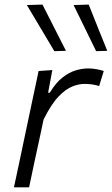

<svg xmlns="http://www.w3.org/2000/svg" viewBox="-20 -798 477 818"><path d="M39.5 0Q51.5 -55.5 62.2 -106.5Q73 -157.5 86 -219.5L96.5 -269Q106.5 -316.5 118.8 -374.5Q131 -432.5 144.5 -495.5L203 -499.5L185 -403H192Q218 -446 246.8 -468.2Q275.5 -490.5 303.5 -498.5Q331.5 -506.5 355.5 -506.5Q373.5 -506.5 391.2 -503.2Q409 -500 422 -495.5L402.5 -431.5Q384 -437 369 -438.8Q354 -440.5 339 -440.5Q316.5 -440.5 288.5 -429.8Q260.5 -419 229.2 -386.5Q198 -354 165.5 -288.5L150.5 -217.5Q137.5 -158 126.5 -106.8Q115.5 -55.5 104 0ZM211.5 -580Q182.5 -629 153.2 -678Q124 -727 94.5 -776.5L161 -778.5Q186 -729.5 211 -680Q236 -630.5 261 -581.5ZM389.5 -580Q365.5 -629.5 341.2 -679Q317 -728.5 293.5 -776.5L358 -778.5Q377.5 -729.5 397.2 -680Q417 -630.5 437 -581.5Z"/></svg>

Font: Commissioner Light
Style: Italic
Weight: 300
Italic angle: -12°
Designer: Kostas Bartsokas
Foundry: Kostas Bartsokas
Version: Version 1.000; ttfautohint (v1.8.3)